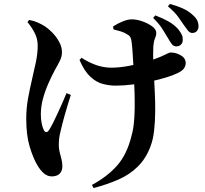

<svg xmlns="http://www.w3.org/2000/svg" viewBox="-20 -865 1040 973"><path d="M873 -630Q860 -630 851.5 -640.5Q843 -651 833 -669Q821 -689 804 -716.5Q787 -744 756 -774L767 -787Q804 -773 833.5 -756.5Q863 -740 884 -716Q897 -699 902 -687.5Q907 -676 906 -662Q906 -648 897 -639Q888 -630 873 -630ZM446 72Q524 30 573.5 -26Q623 -82 646 -175Q655 -206 658.5 -241.5Q662 -277 662.5 -315Q663 -353 662 -391.5Q661 -430 659 -466Q658 -498 656 -532Q654 -566 652 -598Q650 -630 647 -652Q645 -669 640 -677.5Q635 -686 626 -690Q611 -700 593.5 -705.5Q576 -711 555 -716L553 -731Q576 -746 602 -756.5Q628 -767 648 -767Q672 -767 701 -757Q730 -747 751 -731.5Q772 -716 772 -698Q772 -685 765.5 -670.5Q759 -656 757 -630Q756 -611 756 -585Q756 -559 757.5 -533Q759 -507 760 -486Q762 -445 764.5 -396.5Q767 -348 766.5 -298.5Q766 -249 761 -203.5Q756 -158 743 -124Q720 -62 678.5 -21Q637 20 580 45Q523 70 454 88ZM242 29Q221 29 202.5 13.5Q184 -2 168 -30Q148 -64 130.5 -121.5Q113 -179 113 -263Q113 -316 122 -365.5Q131 -415 142 -461.5Q153 -508 162 -551Q171 -594 171 -634Q171 -669 155 -699.5Q139 -730 119 -753L128 -764Q153 -759 171 -751Q189 -743 207 -732Q223 -722 243.5 -701.5Q264 -681 279 -654.5Q294 -628 294 -600Q294 -580 284.5 -559.5Q275 -539 259 -512Q241 -478 224.5 -440.5Q208 -403 197.5 -364Q187 -325 187 -285Q187 -262 191 -241Q195 -220 202 -206Q207 -196 214 -195.5Q221 -195 228 -205Q237 -219 248.5 -241.5Q260 -264 272 -290.5Q284 -317 296 -343.5Q308 -370 317 -393L339 -384Q331 -360 323.5 -334.5Q316 -309 308.5 -283.5Q301 -258 295.5 -235.5Q290 -213 286 -196Q282 -180 280 -165Q278 -150 278 -129Q278 -111 282.5 -93.5Q287 -76 291.5 -58.5Q296 -41 296 -22Q296 2 282 15.5Q268 29 242 29ZM566 -431Q535 -431 501.5 -439.5Q468 -448 437.5 -476.5Q407 -505 383 -561L393 -572Q435 -546 471 -534Q507 -522 545 -522Q583 -522 630 -530.5Q677 -539 721.5 -552Q766 -565 795 -578Q820 -589 829.5 -594Q839 -599 844 -599Q872 -599 896.5 -584.5Q921 -570 921 -546Q921 -531 912.5 -518.5Q904 -506 879 -494Q859 -484 823.5 -473Q788 -462 744 -452.5Q700 -443 654 -437Q608 -431 566 -431ZM954 -698Q942 -698 932.5 -710Q923 -722 911 -739Q900 -756 883 -779.5Q866 -803 831 -833L841 -845Q881 -834 909 -821Q937 -808 957 -789Q974 -774 980 -760.5Q986 -747 986 -731Q986 -718 978 -708Q970 -698 954 -698Z"/></svg>

Font: Noto Serif TC
Style: Bold
Weight: 700
Designer: Ryoko NISHIZUKA 西塚涼子 (kana & ideographs); Frank Grießhammer (Latin, Greek & Cyrillic); Wenlong ZHANG 张文龙 (bopomofo); San
Foundry: Adobe
Version: Version 2.002-H1;hotconv 1.1.0;makeotfexe 2.6.0